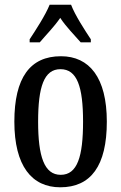

<svg xmlns="http://www.w3.org/2000/svg" viewBox="-20 -786 515 816"><path d="M106 -619V-606H149C176 -638 211 -673 236 -710C260 -673 297 -636 323 -606H366V-619C341 -657 299 -721 282 -766H191C173 -721 131 -657 106 -619ZM236 10C366 10 434 -81 434 -269C434 -456 360 -547 239 -547C108 -547 41 -456 41 -269C41 -81 115 10 236 10ZM238 -43C168 -43 142 -121 142 -269C142 -417 167 -492 237 -492C308 -492 333 -417 333 -269C333 -121 309 -43 238 -43Z"/></svg>

Font: Noto Serif Armenian ExtraCondensed Medium
Style: Regular
Weight: 500
Width: 2
Designer: Monotype Design Team
Foundry: Monotype Imaging Inc.
Version: Version 2.008